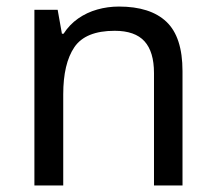

<svg xmlns="http://www.w3.org/2000/svg" viewBox="-20 -566 658 586"><path d="M343 -546Q439 -546 488 -499.5Q537 -453 537 -349V0H450V-343Q450 -408 421 -440Q392 -472 330 -472Q241 -472 207 -422Q173 -372 173 -278V0H85V-536H156L169 -463H174Q192 -491 218.5 -509.5Q245 -528 277 -537Q309 -546 343 -546Z"/></svg>

Font: lmalayalam15
Style: Book
Weight: 400
Designer: Jelle Bosma - Monotype Design Team
Foundry: Monotype Imaging Inc.
Version: Version 2.003